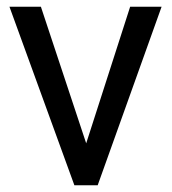

<svg xmlns="http://www.w3.org/2000/svg" viewBox="-20 -548 509 568"><path d="M269 0H200L8 -528H101L235 -124L365 -528H458Z"/></svg>

Font: Freesentation 5 Medium
Style: Regular
Weight: 500
Designer: glyphs from Roboto by Christian Robertson / Hangul glyphs from Noto Sans CJK(Source Han Sans) by Jang Soo-young and Kang
Foundry: PT&
Version: Version 2.001